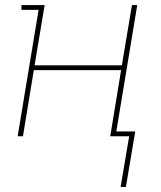

<svg xmlns="http://www.w3.org/2000/svg" viewBox="-20 -540 640 761"><path d="M458 201 492 0H417L460 -262H114L71 0H50L133 -501H65V-520H157L117 -281H463L503 -520H524L441 -19H516L479 201Z"/></svg>

Font: Iosevka Etoile Thin
Style: Italic
Weight: 100
Italic angle: -9°
Designer: Belleve Invis
Foundry: Belleve Invis
Version: Version 22.1.2; ttfautohint (v1.8.4)